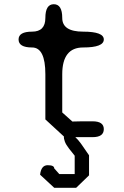

<svg xmlns="http://www.w3.org/2000/svg" viewBox="-20 -650 590 910"><path d="M419 -75Q472 -75 472 -38Q472 0 419 0H337Q351 13 364 31L402 86V181L341 240H237L170 178Q175 133 206 133Q237 133 237 148L261 175H334V88L307 54Q293 36 287.5 21.5Q282 7 283 -3L195 -84V-298Q195 -425 132 -425Q68 -425 68 -463Q68 -500 132 -500Q195 -500 195 -565Q195 -630 235 -630Q275 -630 275 -565Q275 -500 374 -500Q472 -500 472 -463Q472 -425 374 -425Q275 -425 275 -298V-117L323 -74Q344 -75 368 -75Q392 -75 419 -75Z"/></svg>

Font: Syne Mono
Style: Regular
Weight: 400
Monospace: yes
Designer: Lucas Descroix
Foundry: Bonjour Monde
Version: Version 2.000; ttfautohint (v1.8.3)